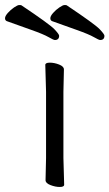

<svg xmlns="http://www.w3.org/2000/svg" viewBox="-86 -733 435 763"><path d="M95 -17 97 -105V-368L94 -475Q94 -484 112 -484Q130 -484 149 -476.5Q168 -469 168 -457L166 -368V-105L169 1Q169 10 151.5 10Q134 10 114.5 2.5Q95 -5 95 -17ZM329 -591Q329 -574 312 -574Q307 -574 287 -585.5Q267 -597 219 -614Q171 -631 121 -649Q114 -652 114 -660.5Q114 -669 125 -681.5Q136 -694 150 -703.5Q164 -713 170.5 -713Q177 -713 179 -712Q291 -637 310 -617Q329 -597 329 -591ZM149 -591Q149 -574 132 -574Q127 -574 107 -585.5Q87 -597 39 -614Q-9 -631 -59 -649Q-66 -652 -66 -660.5Q-66 -669 -55 -681.5Q-44 -694 -30 -703.5Q-16 -713 -9.5 -713Q-3 -713 -1 -712Q111 -637 130 -617Q149 -597 149 -591Z"/></svg>

Font: ToneOZ-Pinyin-WenKai-Regular
Style: Regular
Weight: 400
Designer: Fontworks Inc.
Foundry: ToneOZ
Version: Version 0.240331